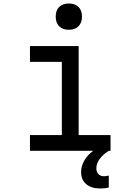

<svg xmlns="http://www.w3.org/2000/svg" viewBox="-20 -861 740 1096"><path d="M151 -598H429V-90H611V0H151V-90H333V-508H151ZM373 -691Q338 -691 318 -711Q298 -731 298 -766Q298 -802 318 -821.5Q338 -841 373 -841Q408 -841 428 -821.5Q448 -802 448 -766Q448 -731 428 -711Q408 -691 373 -691ZM553 215Q501 215 472 190Q443 165 443 121Q443 87 461.5 55Q480 23 512 0L554 -2L601 0Q568 20 549 46.5Q530 73 530 99Q530 120 541.5 132.5Q553 145 573 145Q582 145 588.5 143.5Q595 142 601 141V209Q581 215 553 215Z"/></svg>

Font: Martian Mono Light
Style: Regular
Weight: 300
Monospace: yes
Designer: Roman Shamin
Foundry: Evil Martians
Version: Version 1.000; ttfautohint (v1.8.4.7-5d5b)